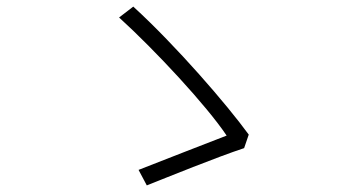

<svg xmlns="http://www.w3.org/2000/svg" viewBox="-20 -646 1040 582"><path d="M720 -197 734 -238C667 -330 515 -506 384 -626L341 -593C452 -492 606 -326 667 -235C613 -214 463 -156 400 -131L425 -84C488 -109 638 -170 720 -197Z"/></svg>

Font: Noto Sans CJK SC Light
Style: Regular
Weight: 300
Designer: Ryoko NISHIZUKA 西塚涼子 (kana, bopomofo & ideographs); Paul D. Hunt (Latin, Greek & Cyrillic); Sandoll Communications 산돌커뮤니
Foundry: Adobe
Version: Version 2.004;hotconv 1.0.118;makeotfexe 2.5.65603